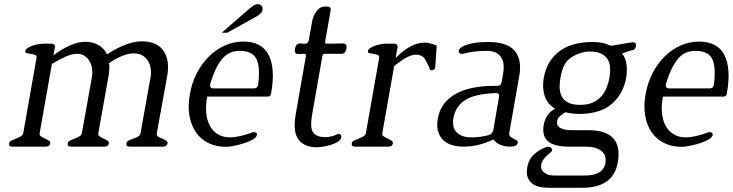

<svg xmlns="http://www.w3.org/2000/svg" viewBox="-20 -695 3476 910"><path d="M774 -15Q771 0 751 0H595Q576 0 579 -15Q580 -24 590 -29Q600 -34 612 -38Q624 -42 634 -47.5Q644 -53 646 -63L694 -332Q697 -352 694 -371.5Q691 -391 681 -407Q671 -423 654.5 -432.5Q638 -442 614 -442Q565 -442 497 -396Q499 -382 498 -366Q497 -350 494 -332L446 -64Q444 -54 452.5 -48.5Q461 -43 471 -38.5Q481 -34 489 -29Q497 -24 496 -15Q493 0 474 0H317Q298 0 301 -15Q302 -24 312.5 -29Q323 -34 334.5 -38.5Q346 -43 356 -48.5Q366 -54 368 -63L416 -332Q419 -350 416.5 -369Q414 -388 405 -404Q396 -420 381 -430Q366 -440 345 -440Q322 -440 292 -427Q262 -414 226 -392L168 -64Q166 -54 174.5 -48.5Q183 -43 193 -38.5Q203 -34 211 -29Q219 -24 218 -15Q215 0 196 0H40Q20 0 23 -15Q24 -24 34.5 -29Q45 -34 56.5 -38.5Q68 -43 78 -48.5Q88 -54 90 -63L153 -420Q155 -431 146.5 -434.5Q138 -438 127 -439.5Q116 -441 107 -443Q98 -445 100 -454Q101 -461 111 -467.5Q121 -474 134 -478.5Q147 -483 161 -485.5Q175 -488 185 -488H223Q243 -488 240 -469L233 -433Q274 -463 312 -480Q350 -497 385 -497Q422 -497 449 -480Q476 -463 487 -437Q581 -499 652 -499Q725 -499 755.5 -453.5Q786 -408 772 -332L723 -63Q721 -53 729.5 -47.5Q738 -42 748.5 -38Q759 -34 767 -29Q775 -24 774 -15Z M1224 -648Q1221 -631 1196 -617L1057 -540H1031L1161 -653Q1178 -667 1185.5 -671Q1193 -675 1201 -675Q1214 -675 1220 -667.5Q1226 -660 1224 -648ZM1265 -252Q1263 -237 1247 -237H962Q954 -195 957.5 -159.5Q961 -124 975 -98.5Q989 -73 1013 -58.5Q1037 -44 1070 -44Q1115 -44 1180 -69Q1199 -69 1198 -56Q1196 -44 1177.5 -33.5Q1159 -23 1135 -15.5Q1111 -8 1087.5 -3.5Q1064 1 1052 1Q1004 1 967 -17.5Q930 -36 907.5 -69.5Q885 -103 877.5 -149Q870 -195 880 -249Q889 -302 912.5 -347.5Q936 -393 969.5 -426.5Q1003 -460 1045 -479Q1087 -498 1133 -498Q1221 -498 1253.5 -434Q1286 -370 1265 -252ZM1204 -296Q1214 -381 1194.5 -417.5Q1175 -454 1115 -454Q1062 -454 1029.5 -411.5Q997 -369 976 -296Q973 -276 992 -276H1182Q1202 -276 1204 -296Z M1597 -43Q1595 -31 1580.5 -22.5Q1566 -14 1548 -8.5Q1530 -3 1511.5 0Q1493 3 1483 3Q1421 3 1394 -34.5Q1367 -72 1382 -156L1430 -430Q1432 -438 1423 -440L1393 -439Q1374 -439 1378 -464Q1383 -490 1402 -489L1421 -488Q1441 -486 1444 -507L1458 -586Q1459 -595 1463 -608Q1467 -621 1474.5 -633.5Q1482 -646 1493 -655Q1504 -664 1520 -664H1530Q1550 -664 1547 -645L1521 -498Q1520 -488 1528 -488L1607 -489Q1626 -489 1622 -464Q1617 -440 1599 -440H1520Q1509 -440 1508 -430L1460 -156Q1448 -90 1464 -67.5Q1480 -45 1522 -45Q1551 -45 1579 -59Q1581 -59 1582.5 -59.5Q1584 -60 1586 -60Q1600 -60 1597 -43Z M2043 -376Q2040 -362 2026 -362Q2018 -361 2016 -369.5Q2014 -378 2007 -391L1991 -420Q1975 -436 1953 -436Q1931 -436 1905 -421.5Q1879 -407 1848 -381L1792 -64Q1790 -54 1798.5 -48.5Q1807 -43 1817 -38.5Q1827 -34 1835 -29Q1843 -24 1842 -15Q1839 0 1820 0H1664Q1644 0 1647 -15Q1648 -24 1658.5 -29Q1669 -34 1680.5 -38.5Q1692 -43 1702 -48.5Q1712 -54 1714 -63L1777 -420Q1779 -431 1770.5 -434.5Q1762 -438 1751 -439.5Q1740 -441 1731 -443Q1722 -445 1724 -454Q1725 -461 1735 -467.5Q1745 -474 1758 -478.5Q1771 -483 1785 -485.5Q1799 -488 1809 -488H1847Q1867 -488 1864 -469L1855 -420Q1889 -455 1923.5 -474Q1958 -493 1993 -493Q2014 -493 2050 -479L2043 -381V-376Z M2434 -17Q2429 0 2401 0Q2343 0 2319 -34Q2247 0 2179 0Q2107 0 2075.5 -36.5Q2044 -73 2055 -133Q2062 -174 2085 -203.5Q2108 -233 2142.5 -251.5Q2177 -270 2222 -279Q2267 -288 2320 -288H2336Q2355 -288 2358 -308L2364 -343Q2374 -397 2354 -425.5Q2334 -454 2286 -454Q2256 -454 2227.5 -450.5Q2199 -447 2171 -439Q2151 -441 2154 -454Q2157 -468 2178 -477Q2219 -496 2293 -496Q2384 -496 2419.5 -454Q2455 -412 2441 -334L2394 -67Q2392 -54 2398.5 -48Q2405 -42 2413.5 -38Q2422 -34 2428.5 -30Q2435 -26 2434 -17ZM2345 -235Q2349 -254 2330 -254Q2230 -250 2184.5 -220.5Q2139 -191 2129 -136Q2126 -119 2128 -102.5Q2130 -86 2140 -73Q2150 -60 2168 -52Q2186 -44 2215 -44Q2257 -44 2294 -54Q2313 -58 2318 -78Z M2908 75Q2887 195 2740 195H2579Q2559 195 2539 191Q2519 187 2504 176Q2489 165 2481.5 146.5Q2474 128 2479 98Q2484 68 2501 47.5Q2518 27 2548 11Q2570 0 2578 1Q2588 1 2593 6.5Q2598 12 2597 17Q2596 22 2589 27.5Q2582 33 2573 41.5Q2564 50 2556 60.5Q2548 71 2545 85Q2541 108 2558.5 122.5Q2576 137 2608 137H2750Q2839 137 2849 79Q2856 41 2830.5 20.5Q2805 0 2754 0H2676Q2607 0 2577.5 -25Q2548 -50 2557 -104Q2568 -158 2611 -180Q2575 -201 2562 -239Q2549 -277 2557 -325Q2571 -406 2630 -451Q2689 -496 2789 -496Q2808 -496 2825.5 -493.5Q2843 -491 2860 -484L2876 -478L2978 -495Q2997 -495 2994 -475Q2990 -456 2971 -456L2928 -442Q2946 -420 2949.5 -388.5Q2953 -357 2948 -327Q2934 -249 2879 -202Q2824 -155 2724 -155Q2709 -155 2693 -157Q2677 -159 2659 -163L2646 -154Q2635 -146 2629 -140Q2623 -134 2621 -123Q2616 -100 2635 -89Q2654 -78 2690 -78H2768Q2935 -78 2908 75ZM2869 -329Q2873 -353 2871.5 -375Q2870 -397 2860 -414Q2850 -431 2829 -441Q2808 -451 2774 -451Q2751 -451 2721 -440Q2698 -431 2683 -419.5Q2668 -408 2659 -394Q2650 -380 2645 -363Q2640 -346 2636 -325Q2632 -302 2632.5 -279.5Q2633 -257 2642 -239Q2651 -221 2671.5 -209.5Q2692 -198 2730 -198Q2766 -198 2790.5 -209.5Q2815 -221 2831 -239.5Q2847 -258 2856 -281.5Q2865 -305 2869 -329Z M3425 -252Q3423 -237 3407 -237H3122Q3114 -195 3117.5 -159.5Q3121 -124 3135 -98.5Q3149 -73 3173 -58.5Q3197 -44 3230 -44Q3275 -44 3340 -69Q3359 -69 3358 -56Q3356 -44 3337.5 -33.5Q3319 -23 3295 -15.5Q3271 -8 3247.5 -3.5Q3224 1 3212 1Q3164 1 3127 -17.5Q3090 -36 3067.5 -69.5Q3045 -103 3037.5 -149Q3030 -195 3040 -249Q3049 -302 3072.5 -347.5Q3096 -393 3129.5 -426.5Q3163 -460 3205 -479Q3247 -498 3293 -498Q3381 -498 3413.5 -434Q3446 -370 3425 -252ZM3364 -296Q3374 -381 3354.5 -417.5Q3335 -454 3275 -454Q3222 -454 3189.5 -411.5Q3157 -369 3136 -296Q3133 -276 3152 -276H3342Q3362 -276 3364 -296Z"/></svg>

Font: Jura
Style: Italic
Weight: 400
Designer: Ed Merritt
Foundry: Ten by Twenty
Version: Version 1.007